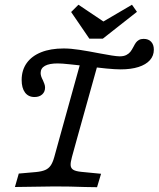

<svg xmlns="http://www.w3.org/2000/svg" viewBox="-20 -786 667 807"><path d="M71 -450Q71 -491.1 92.3 -521Q113.7 -550.8 153.2 -566.5Q192.7 -582.3 247.6 -582.3Q277.4 -582.3 314.1 -576.6Q350.8 -571 400.8 -561.3Q426.6 -556.5 449.2 -552.8Q471.8 -549.2 483.1 -549.2Q500 -549.2 510.9 -554.8Q521.8 -560.5 527.8 -568.1Q533.9 -575.8 541.1 -589.5Q546.8 -600.8 551.6 -607.3Q556.5 -613.7 564.1 -618.1Q571.8 -622.6 583.9 -622.6Q604 -622.6 615.3 -610.5Q626.6 -598.4 626.6 -577.4Q626.6 -551.6 610.1 -533.1Q593.5 -514.5 562.1 -504.4Q530.6 -494.4 487.1 -494.4Q464.5 -494.4 427 -498Q389.5 -501.6 344.4 -508.1Q308.1 -512.1 273.8 -515.7Q239.5 -519.4 222.6 -519.4Q187.1 -519.4 169 -509.3Q150.8 -499.2 150.8 -479Q150.8 -471.8 153.6 -463.7Q156.5 -455.6 160.5 -448.4Q163.7 -441.1 166.5 -433.5Q169.4 -425.8 169.4 -417.7Q169.4 -400 157.3 -389.1Q145.2 -378.2 125 -378.2Q99.2 -378.2 85.1 -397.2Q71 -416.1 71 -450ZM322.6 -538.7 394.4 -528.2 303.2 -201.6H229ZM42.7 0 58.9 -56.5 131.5 -62.9Q155.6 -65.3 169.8 -71.4Q183.9 -77.4 192.7 -89.9Q201.6 -102.4 208.1 -125.8L229 -201.6H303.2L282.3 -125.8Q275.8 -102.4 277 -90.3Q278.2 -78.2 288.3 -72.2Q298.4 -66.1 321.8 -63.7L404.8 -55.6L387.9 0.8Q362.9 0.8 337.1 0Q275.8 -2.4 205.6 -2.4H210.5Q171 -2.4 42.7 0ZM555.6 -736.3 412.1 -623.4H355.6L279 -735.5L309.7 -766.1L439.5 -679L372.6 -671L534.7 -766.1Z"/></svg>

Font: Playfair Micro SmCond SmLight
Style: Italic
Weight: 360
Width: 4
Italic angle: -15.6°
Designer: Claus Eggers Sørensen
Foundry: Claus Eggers Sørensen
Version: Version 2.203;Glyphs 3.3 (3326)